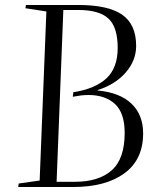

<svg xmlns="http://www.w3.org/2000/svg" viewBox="-20 -750 627 770"><path d="M526 -566Q526 -507 484 -459Q442 -411 372 -389V-387Q460 -379 507 -334.5Q554 -290 554 -215Q554 -110 479 -55Q404 0 273 0H53L55 -14L139 -26L166 -704L82 -717L84 -730H294Q414 -730 470 -691Q526 -652 526 -566ZM274 -380Q362 -394 407 -436Q452 -478 452 -558Q452 -641 415 -675.5Q378 -710 293 -710H234L207 -21H281Q376 -21 428 -67Q480 -113 480 -217Q480 -297 441 -333Q402 -369 335 -369Q318 -369 303 -367Q288 -365 272 -362Z"/></svg>

Font: Literata 72pt Light
Style: Italic
Weight: 300
Italic angle: -2°
Designer: Latin by Veronika Burian and Jose Scaglione. Greek by Irene Vlachou. Cyrillic by Vera Evstafieva
Foundry: TypeTogether
Version: Version 3.002